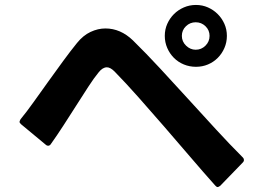

<svg xmlns="http://www.w3.org/2000/svg" viewBox="-20 -790 1040 776"><path d="M860 -34Q855 -34 850 -40Q800 -96 747.5 -157.5Q695 -219 642.5 -279.5Q590 -340 539.5 -397Q489 -454 443 -501Q426 -518 412 -518Q395 -518 379 -498Q360 -475 337 -439.5Q314 -404 288.5 -364Q263 -324 236.5 -283Q210 -242 185 -207Q181 -201 174 -201Q169 -201 165 -205L65 -288Q59 -293 59 -298Q59 -300 63 -308Q87 -337 115.5 -377Q144 -417 174.5 -459.5Q205 -502 235 -543Q265 -584 291 -616Q316 -647 346 -661Q376 -675 406 -675Q467 -675 517 -627Q571 -574 627 -513.5Q683 -453 739.5 -391Q796 -329 852 -268Q908 -207 962 -153Q966 -149 966 -143Q966 -138 962 -134L870 -39Q863 -34 860 -34ZM772 -520Q746 -520 723 -529.5Q700 -539 683 -556Q666 -573 656 -596Q646 -619 646 -645Q646 -671 656 -693.5Q666 -716 683 -733Q700 -750 723 -760Q746 -770 772 -770Q798 -770 820.5 -760Q843 -750 860 -733Q877 -716 887 -693.5Q897 -671 897 -645Q897 -619 887 -596Q877 -573 860 -556Q843 -539 820.5 -529.5Q798 -520 772 -520ZM771 -589Q794 -589 810.5 -605.5Q827 -622 827 -645Q827 -668 810.5 -684Q794 -700 771 -700Q748 -700 731.5 -684Q715 -668 715 -645Q715 -622 732 -605.5Q749 -589 771 -589Z"/></svg>

Font: LINE Seed JP_TTF Bold
Style: Regular
Weight: 700
Designer: LINE & Fontrix & Fontworks
Version: Version 1.009